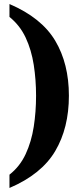

<svg xmlns="http://www.w3.org/2000/svg" viewBox="-20 -793 412 953"><path d="M27 140V74Q79 33 107.5 -28.5Q136 -90 147.5 -164Q159 -238 159 -318Q159 -397 147.5 -471Q136 -545 107.5 -606Q79 -667 27 -709V-773Q186 -705 254 -591Q322 -477 322 -318Q322 -158 254 -43Q186 72 27 140Z"/></svg>

Font: Noto Serif Tamil Condensed ExtraBold
Style: Regular
Weight: 800
Width: 3
Designer: Indian Type Foundry, Tom Grace, and the Monotype Design Team
Foundry: Monotype Imaging Inc.
Version: Version 2.004; ttfautohint (v1.8.4.7-5d5b)